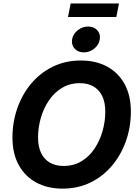

<svg xmlns="http://www.w3.org/2000/svg" viewBox="-20 -1091 806 1121"><path d="M344.7 10.3Q257.8 10.3 192.1 -25.1Q126.5 -60.5 89.6 -127.2Q52.7 -193.8 52.7 -288.1Q52.7 -377 80.8 -458Q108.9 -539.1 161.4 -602.1Q213.9 -665 287.6 -701.4Q361.3 -737.8 452.6 -737.8Q539.1 -737.8 604.7 -702.6Q670.4 -667.5 707.3 -600.6Q744.1 -533.7 744.1 -439Q744.1 -349.6 715.8 -268.8Q687.5 -188 635 -125Q582.5 -62 509 -25.9Q435.5 10.3 344.7 10.3ZM351.1 -122.1Q410.6 -122.1 456.3 -149.9Q502 -177.7 532.7 -224.4Q563.5 -271 579.1 -326.9Q594.7 -382.8 594.7 -439Q594.7 -493.7 576.7 -530.5Q558.6 -567.4 525.4 -586.4Q492.2 -605.5 446.8 -605.5Q386.7 -605.5 341.1 -577.4Q295.4 -549.3 264.4 -502.9Q233.4 -456.5 217.8 -400.6Q202.1 -344.7 202.1 -288.6Q202.1 -234.4 220.2 -197.3Q238.3 -160.2 271.7 -141.1Q305.2 -122.1 351.1 -122.1ZM469.2 -785.2Q435.5 -785.2 415.8 -807.1Q396 -829.1 400.9 -860.8Q406.2 -892.6 433.6 -914.3Q460.9 -936 494.6 -936Q528.3 -936 548.1 -914.3Q567.9 -892.6 562.5 -860.8Q557.6 -829.1 530.3 -807.1Q502.9 -785.2 469.2 -785.2ZM674.8 -1070.8 659.2 -991.7H377L392.6 -1070.8Z"/></svg>

Font: Inter 18pt
Style: Bold Italic
Weight: 700
Italic angle: -9.3988°
Designer: Rasmus Andersson
Foundry: rsms
Version: Version 4.001;git-66647c0bb